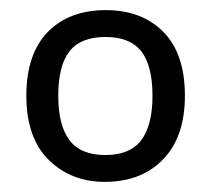

<svg xmlns="http://www.w3.org/2000/svg" viewBox="-20 -742 416 379"><path d="M345 -553Q345 -472 302 -427.5Q259 -383 187 -383Q120 -383 76 -426.5Q32 -470 32 -553Q32 -635 74 -678.5Q116 -722 189 -722Q260 -722 302.5 -679Q345 -636 345 -553ZM95 -553Q95 -495 117 -465.5Q139 -436 188 -436Q237 -436 259 -465.5Q281 -495 281 -553Q281 -612 259 -640.5Q237 -669 188 -669Q139 -669 117 -640.5Q95 -612 95 -553Z"/></svg>

Font: Noto Sans Tifinagh Ahaggar
Style: Regular
Weight: 400
Designer: JamraPatel
Foundry: JamraPatel LLC
Version: Version 2.006; ttfautohint (v1.8.4.7-5d5b)